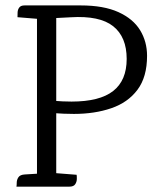

<svg xmlns="http://www.w3.org/2000/svg" viewBox="-20 -699 591 719"><path d="M71.9 -678.7H282.2Q368.1 -678.7 423.3 -653.7Q478.4 -628.7 504.6 -586Q530.7 -543.3 530.7 -490Q530.7 -410.5 494.7 -362.7Q458.8 -314.9 396.6 -293.7Q334.5 -272.4 256.9 -272.4Q239.2 -272.4 218.5 -273.2Q197.9 -274 179.8 -275.5L178.8 -321.7Q196.7 -320.2 214.5 -319.4Q232.4 -318.6 247.9 -318.6Q353.2 -318.6 403.8 -358.2Q454.4 -397.9 454.4 -478.3Q454.4 -560.7 403.8 -600.8Q353.2 -641 244.8 -634.3L190.6 -631.5V-50.5L266.9 -44.5Q267.9 -39.5 267.7 -28.6Q267.5 -17.7 261.5 -8.9Q255.6 0 239.3 0H41.6Q42.6 -5 42.7 -15.4Q42.8 -25.7 49 -35.2Q55.3 -44.7 72.9 -45.7L118.5 -48.5V-628.6L45.5 -634.6Q45.5 -641.7 45.9 -652.3Q46.2 -662.8 52.1 -670.8Q57.9 -678.7 71.9 -678.7Z"/></svg>

Font: Karma Variable Light
Style: Regular
Weight: 300
Designer: Joana Correia
Foundry: Indian Type Foundry
Version: Version 3.000